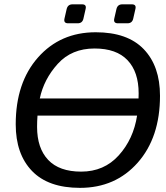

<svg xmlns="http://www.w3.org/2000/svg" viewBox="-20 -866 779 900"><path d="M299.3 -756.8Q277.3 -756.8 282.2 -778.8L292.5 -823.7Q297.9 -845.7 319.8 -845.7H364.7Q386.7 -845.7 381.3 -823.7L371.1 -778.8Q366.2 -756.8 344.2 -756.8ZM532.7 -756.8Q510.7 -756.8 515.6 -778.8L525.9 -823.7Q531.2 -845.7 553.2 -845.7H598.1Q620.1 -845.7 614.7 -823.7L604.5 -778.8Q599.6 -756.8 577.6 -756.8ZM53.7 -283.2Q53.7 -478.5 158.2 -596.7Q262.7 -714.8 428.7 -714.8Q577.6 -714.8 653.8 -635.5Q730 -556.2 730 -417Q730 -221.7 625.5 -103.5Q521 14.6 355 14.6Q206.1 14.6 129.9 -64.7Q53.7 -144 53.7 -283.2ZM153.8 -271.5Q153.8 -171.4 205.8 -116.5Q257.8 -61.5 360.4 -61.5Q467.8 -61.5 536.6 -137.7Q605.5 -213.9 622.6 -324.2H155.8Q153.8 -298.8 153.8 -271.5ZM166.5 -404.3H629.4Q629.9 -416.5 629.9 -428.7Q629.9 -528.8 577.9 -583.7Q525.9 -638.7 423.3 -638.7Q315.9 -638.7 250.7 -566.7Q185.5 -494.6 166.5 -404.3Z"/></svg>

Font: Istok
Style: Italic
Weight: 500
Italic angle: -13°
Designer: Andrey V. Panov
Foundry: Andrey V. Panov
Version: Version 1.0.3